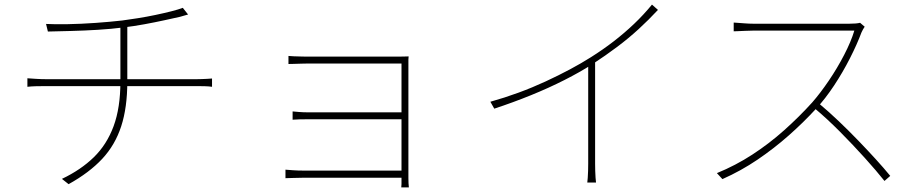

<svg xmlns="http://www.w3.org/2000/svg" viewBox="-20 -776 4010 834"><path d="M180 -672Q217 -670 274.5 -671Q332 -672 395 -676.5Q458 -681 511 -687Q541 -691 579 -697Q617 -703 655 -711Q693 -719 724.5 -727Q756 -735 774 -742L797 -713Q790 -711 781 -708.5Q772 -706 762 -703Q735 -697 694 -688Q653 -679 606.5 -670.5Q560 -662 518 -657Q463 -650 404.5 -646.5Q346 -643 290 -641.5Q234 -640 188 -639ZM249 1Q331 -38 387.5 -93Q444 -148 473.5 -228Q503 -308 503 -421Q503 -421 503 -455.5Q503 -490 503 -546Q503 -602 503 -668L533 -675Q533 -654 533 -622Q533 -590 533 -555Q533 -520 533 -489.5Q533 -459 533 -440Q533 -421 533 -421Q533 -309 506.5 -227.5Q480 -146 424 -86Q368 -26 278 24ZM99 -436Q112 -435 136 -433.5Q160 -432 182 -432Q196 -432 235 -432Q274 -432 329.5 -432Q385 -432 448 -432Q511 -432 574 -432Q637 -432 691 -432Q745 -432 783 -432Q821 -432 833 -432Q844 -432 856 -432.5Q868 -433 879.5 -433.5Q891 -434 901 -435V-399Q888 -401 869.5 -401.5Q851 -402 834 -402Q822 -402 784 -402Q746 -402 691.5 -402Q637 -402 574.5 -402Q512 -402 449 -402Q386 -402 330.5 -402Q275 -402 236.5 -402Q198 -402 184 -402Q159 -402 137.5 -401.5Q116 -401 99 -399Z M1233 -533Q1239 -532 1255.5 -531.5Q1272 -531 1289 -530.5Q1306 -530 1314 -530Q1323 -530 1358 -530Q1393 -530 1442.5 -530Q1492 -530 1544 -530Q1596 -530 1640 -530Q1684 -530 1708 -530Q1725 -530 1736 -530.5Q1747 -531 1755 -531Q1754 -525 1754 -517.5Q1754 -510 1754 -497Q1754 -489 1754 -456.5Q1754 -424 1754 -375.5Q1754 -327 1754 -272Q1754 -217 1754 -163.5Q1754 -110 1754 -67.5Q1754 -25 1754 -2Q1754 10 1754.5 19.5Q1755 29 1756 38H1723Q1724 32 1724 23.5Q1724 15 1724 -1Q1724 -28 1724 -73Q1724 -118 1724 -172Q1724 -226 1724 -281Q1724 -336 1724 -383Q1724 -430 1724 -461.5Q1724 -493 1724 -500Q1717 -500 1686.5 -500Q1656 -500 1612 -500Q1568 -500 1519.5 -500Q1471 -500 1427 -500Q1383 -500 1352 -500Q1321 -500 1314 -500Q1306 -500 1289 -499.5Q1272 -499 1255.5 -498.5Q1239 -498 1233 -498ZM1251 -292Q1261 -291 1279.5 -289.5Q1298 -288 1320 -288Q1333 -288 1367 -288Q1401 -288 1446.5 -288Q1492 -288 1540.5 -288Q1589 -288 1632.5 -288Q1676 -288 1706 -288Q1736 -288 1744 -288V-258Q1736 -258 1706 -258Q1676 -258 1632.5 -258Q1589 -258 1540.5 -258Q1492 -258 1446.5 -258Q1401 -258 1367.5 -258Q1334 -258 1321 -258Q1298 -258 1280.5 -257.5Q1263 -257 1251 -256ZM1220 -39Q1232 -38 1252.5 -36.5Q1273 -35 1298 -35Q1311 -35 1345.5 -35Q1380 -35 1426.5 -35Q1473 -35 1523.5 -35Q1574 -35 1620 -35Q1666 -35 1699.5 -35Q1733 -35 1744 -35V-4Q1733 -4 1700 -4Q1667 -4 1621 -4Q1575 -4 1524.5 -4Q1474 -4 1427.5 -4Q1381 -4 1346.5 -4Q1312 -4 1299 -4Q1274 -4 1253 -3Q1232 -2 1220 -2Z M2110 -334Q2235 -369 2349.5 -422Q2464 -475 2546 -527Q2600 -561 2646.5 -597Q2693 -633 2734.5 -672.5Q2776 -712 2812 -756L2838 -733Q2798 -690 2754.5 -650Q2711 -610 2661 -572.5Q2611 -535 2553 -497Q2500 -463 2432 -428.5Q2364 -394 2286.5 -362.5Q2209 -331 2127 -304ZM2535 -509 2565 -527V-65Q2565 -50 2565.5 -33.5Q2566 -17 2567 -3.5Q2568 10 2569 17H2531Q2532 10 2533 -3.5Q2534 -17 2534.5 -33.5Q2535 -50 2535 -65Z M3736 -660Q3733 -656 3728.5 -648Q3724 -640 3722 -635Q3703 -584 3672 -523Q3641 -462 3603 -404.5Q3565 -347 3525 -304Q3470 -244 3406 -187.5Q3342 -131 3270.5 -82.5Q3199 -34 3118 2L3094 -24Q3175 -57 3248 -104.5Q3321 -152 3386.5 -210.5Q3452 -269 3508 -331Q3543 -371 3580 -425.5Q3617 -480 3647 -538Q3677 -596 3691 -643Q3684 -643 3650.5 -643Q3617 -643 3569.5 -643Q3522 -643 3469.5 -643Q3417 -643 3369.5 -643Q3322 -643 3290 -643Q3258 -643 3251 -643Q3236 -643 3216.5 -642Q3197 -641 3182 -640.5Q3167 -640 3167 -640V-678Q3167 -678 3181.5 -677Q3196 -676 3215.5 -674.5Q3235 -673 3251 -673Q3258 -673 3288.5 -673Q3319 -673 3364 -673Q3409 -673 3458.5 -673Q3508 -673 3553.5 -673Q3599 -673 3630.5 -673Q3662 -673 3670 -673Q3686 -673 3697 -674Q3708 -675 3716 -677ZM3538 -326Q3581 -290 3624 -249Q3667 -208 3708 -165.5Q3749 -123 3784.5 -84Q3820 -45 3847 -12L3822 10Q3787 -34 3736.5 -90Q3686 -146 3629.5 -203Q3573 -260 3518 -306Z"/></svg>

Font: Noto Sans HK Thin
Style: Regular
Weight: 100
Designer: Ryoko NISHIZUKA 西塚涼子 (kana, bopomofo & ideographs); Paul D. Hunt (Latin, Greek & Cyrillic); Sandoll Communications 산돌커뮤니
Foundry: Adobe
Version: Version 2.004-H2;hotconv 1.0.118;makeotfexe 2.5.65603